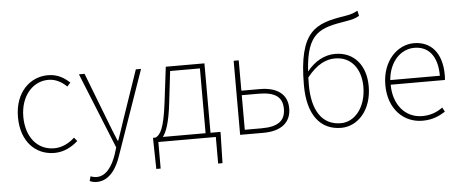

<svg xmlns="http://www.w3.org/2000/svg" viewBox="-61 -961 3264 1361"><g transform="rotate(-5 1570.5 -280.0)"><path d="M295 13C363 13 419 -18 463 -57L442 -83C405 -48 354 -20 296 -20C176 -20 97 -118 97 -262C97 -407 184 -507 296 -507C350 -507 392 -481 427 -448L450 -474C415 -507 368 -540 296 -540C169 -540 59 -439 59 -262C59 -88 161 13 295 13Z M577 244C668 244 721 156 748 74L958 -527H921L803 -183C788 -138 770 -82 753 -35H748C728 -82 706 -138 689 -183L556 -527H516L734 12L719 61C690 145 645 209 579 209C563 209 546 205 535 200L526 233C539 240 559 244 577 244Z M1035 0H1444V189H1475L1480 -13V-33H1409V-527H1134L1103 -274C1080 -88 1052 -50 1019 -33H1000V-13L1004 189H1035ZM1070 -33C1092 -61 1119 -121 1136 -272L1162 -494H1374V-33Z M1617 0H1784C1907 0 1980 -55 1980 -157C1980 -258 1907 -311 1784 -311H1653V-527H1617ZM1653 -33V-279H1773C1887 -279 1942 -243 1942 -157C1942 -70 1887 -33 1773 -33Z M2336 13C2452 13 2555 -92 2555 -264C2555 -412 2473 -513 2337 -513C2264 -513 2192 -476 2136 -405C2152 -685 2252 -707 2434 -737C2475 -744 2502 -750 2530 -767L2522 -804C2491 -789 2481 -783 2426 -774C2221 -742 2098 -700 2098 -311C2098 -101 2186 13 2336 13ZM2134 -363C2205 -453 2272 -481 2334 -481C2454 -481 2517 -385 2517 -264C2517 -120 2437 -20 2336 -20C2199 -20 2133 -133 2133 -310Z M2914 13C2992 13 3037 -13 3077 -37L3061 -68C3021 -39 2976 -20 2916 -20C2792 -20 2711 -122 2711 -261H3097C3099 -275 3099 -286 3099 -297C3099 -453 3022 -540 2900 -540C2783 -540 2673 -434 2673 -262C2673 -90 2781 13 2914 13ZM2711 -294C2722 -427 2806 -507 2900 -507C2999 -507 3064 -437 3064 -294Z"/></g></svg>

Font: Noto Sans CJK SC Thin
Style: Regular
Weight: 100
Designer: Ryoko NISHIZUKA 西塚涼子 (kana, bopomofo & ideographs); Paul D. Hunt (Latin, Greek & Cyrillic); Sandoll Communications 산돌커뮤니
Foundry: Adobe
Version: Version 2.004;hotconv 1.0.118;makeotfexe 2.5.65603